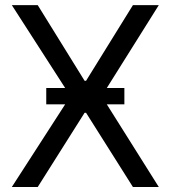

<svg xmlns="http://www.w3.org/2000/svg" viewBox="-20 -748 683 768"><path d="M130.9 -727.5 318.4 -424.8H324.2L511.7 -727.5H615.2L386.7 -363.3L615.2 0H511.7L324.2 -296.9H318.4L130.9 0H27.3L261.7 -363.3L27.3 -727.5ZM165 -330.6V-396H477.5V-330.6Z"/></svg>

Font: GitLab Sans
Style: Regular
Weight: 400
Designer: Rasmus Andersson
Foundry: Modifications by GitLab B.V., manufactured by rsms
Version: Version 4.000;git-c8fb6b7